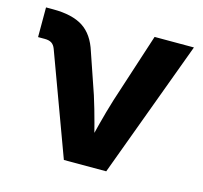

<svg xmlns="http://www.w3.org/2000/svg" viewBox="-83 -623 755 714"><g transform="rotate(15 294.5 -265.5)"><path d="M220.7 0 77.1 -389.6Q71.8 -403.8 62 -410.2Q52.2 -416.5 35.6 -416.5H9.8V-530.8H37.1Q111.3 -530.8 152.8 -503.9Q194.3 -477.1 213.4 -415.5L266.1 -261.7Q281.7 -212.4 294.7 -163.1Q307.6 -113.8 320.8 -63H288.1Q300.8 -113.8 313.5 -163.3Q326.2 -212.9 341.3 -261.7L428.2 -529.3H579.6L383.8 0Z"/></g></svg>

Font: Inter 24pt
Style: Bold
Weight: 700
Designer: Rasmus Andersson
Foundry: rsms
Version: Version 4.001;git-66647c0bb